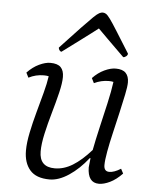

<svg xmlns="http://www.w3.org/2000/svg" viewBox="-51 -728 621 783"><g transform="rotate(5 259.5 -336.5)"><path d="M181 12Q126 12 100.5 -17.5Q75 -47 75 -97Q75 -129 83.5 -170.5Q92 -212 104 -255.5Q116 -299 126.5 -338.5Q137 -378 141 -407Q132 -409 121 -409Q88 -409 59 -394L49 -414Q72 -438 97.5 -450Q123 -462 143 -462Q173 -462 186 -448.5Q199 -435 199 -409Q199 -384 189.5 -344.5Q180 -305 167 -260Q154 -215 144.5 -172.5Q135 -130 135 -99Q135 -35 198 -35Q235 -35 271 -57Q307 -79 346 -123Q354 -165 366 -216.5Q378 -268 389.5 -318.5Q401 -369 406 -407Q398 -409 387 -409Q356 -409 327 -395L317 -415Q339 -438 364.5 -450Q390 -462 411 -462Q439 -462 452 -448.5Q465 -435 465 -410Q465 -393 458 -359.5Q451 -326 441.5 -284Q432 -242 422 -200Q412 -158 405.5 -122Q399 -86 399 -66Q399 -40 421 -40Q441 -40 468 -57L478 -38Q453 -12 428 0Q403 12 383 12Q337 12 336 -51Q337 -65 340 -89H337Q301 -43 259.5 -15.5Q218 12 181 12ZM338 -685Q345 -685 351.5 -681Q358 -677 369 -662Q380 -647 400 -615Q420 -583 455 -527Q455 -521 449 -516Q443 -511 437 -511Q394 -553 364.5 -582.5Q335 -612 328 -619Q314 -608 300 -597.5Q286 -587 260 -567.5Q234 -548 184 -511Q180 -511 176 -516Q172 -521 172 -527Q224 -583 254.5 -615Q285 -647 300.5 -662Q316 -677 324 -681Q332 -685 338 -685Z"/></g></svg>

Font: Petrona Light
Style: Italic
Weight: 300
Italic angle: -9°
Designer: Ringo R. Seeber
Foundry: Ringo R. Seeber
Version: Version 2.001; ttfautohint (v1.8.3)